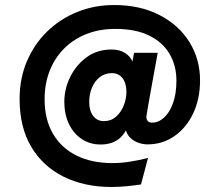

<svg xmlns="http://www.w3.org/2000/svg" viewBox="-20 -732 874 764"><path d="M423.5 12Q315.5 12 233 -29Q150.5 -70 104.2 -148Q58 -226 58 -338Q58 -420 87.2 -488.5Q116.5 -557 168 -607Q219.5 -657 287.8 -684.5Q356 -712 434 -712Q537.5 -712 614.5 -672.2Q691.5 -632.5 733.8 -564.5Q776 -496.5 776 -412.5Q776 -338.5 748.8 -281Q721.5 -223.5 674.2 -190.5Q627 -157.5 567 -157.5Q550.5 -157.5 532.8 -163.2Q515 -169 501 -181.2Q487 -193.5 481 -213Q469.5 -192.5 454.2 -180.2Q439 -168 420.2 -162.5Q401.5 -157 380.5 -157Q338.5 -157 306 -178.2Q273.5 -199.5 254.8 -237.8Q236 -276 236 -328Q236 -378 259.2 -425.5Q282.5 -473 324.5 -504Q366.5 -535 424 -535Q456 -535 477.8 -521Q499.5 -507 507 -487L513.5 -522H607.5L573 -331.5Q569.5 -311 566 -290.8Q562.5 -270.5 562.5 -266Q562.5 -256.5 568.2 -250.2Q574 -244 585 -244Q610.5 -244 632.5 -263.8Q654.5 -283.5 668.2 -321Q682 -358.5 682 -411.5Q682 -470.5 655 -517Q628 -563.5 574 -590.2Q520 -617 439 -617Q375.5 -617 323.8 -596.5Q272 -576 234.8 -538.5Q197.5 -501 177.5 -449.8Q157.5 -398.5 157.5 -337Q157.5 -256.5 190.8 -199.8Q224 -143 284.5 -113Q345 -83 427.5 -83Q460 -83 496 -88.5Q532 -94 569 -103.5L541 2Q511 6.5 481.8 9.2Q452.5 12 423.5 12ZM393.5 -250Q421.5 -250 441.5 -267.5Q461.5 -285 472.2 -311.8Q483 -338.5 483 -366.5Q483 -401 467.5 -421Q452 -441 425 -441Q397.5 -441 377.2 -425.2Q357 -409.5 346 -383.2Q335 -357 335 -325.5Q335 -291.5 350.8 -270.8Q366.5 -250 393.5 -250Z"/></svg>

Font: Undotted
Style: Bold
Weight: 700
Designer: Delve Withrington, Dave Bailey, Thomas Jockin
Foundry: Delve Fonts LLC
Version: Version 4.000